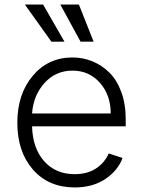

<svg xmlns="http://www.w3.org/2000/svg" viewBox="-20 -802 621 833"><path d="M329.6 -621.1 241.7 -782.2H322.3L386.2 -621.1ZM203.1 -621.1 87.9 -782.2H167L259.8 -621.1ZM304.2 11.2Q190.4 11.2 122.8 -66.4Q55.2 -144 55.2 -269.5Q55.2 -393.6 122.1 -473.1Q189 -552.7 294.4 -552.7Q339.8 -552.7 380.6 -536.1Q421.4 -519.5 454.1 -487.5Q486.8 -455.6 506.1 -403.3Q525.4 -351.1 525.4 -285.2V-253.9H119.1Q121.6 -159.2 171.4 -102.8Q221.2 -46.4 304.2 -46.4Q359.4 -46.4 397 -71.5Q434.6 -96.7 451.7 -136.2L511.7 -116.7Q491.7 -62 437 -25.4Q382.3 11.2 304.2 11.2ZM119.1 -309.6H460.4Q460.4 -389.2 413.8 -442.4Q367.2 -495.6 294.4 -495.6Q221.7 -495.6 173.1 -441.9Q124.5 -388.2 119.1 -309.6Z"/></svg>

Font: Interop Light
Style: Regular
Weight: 300
Designer: Rasmus Andersson, Google, Jang Haemin
Foundry: jhaemin
Version: Version 1.007